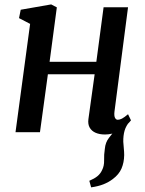

<svg xmlns="http://www.w3.org/2000/svg" viewBox="-20 -584 641 848"><path d="M382.5 243.5 374.5 214.5Q397 205 410.2 194.2Q423.5 183.5 431 167Q440.5 148.5 439.8 123.8Q439 99 443 73.5Q445.5 44.5 461.5 24.5Q477.5 4.5 489 -10.5L553.5 -48.5Q536.5 -28.5 530.2 -6.8Q524 15 524.5 42Q525 55 526.8 70.8Q528.5 86.5 528.5 101Q528 133.5 516.8 160Q505.5 186.5 478 207Q459.5 221 436.8 230Q414 239 382.5 243.5ZM485.5 -90.5Q483.5 -72 488 -63.5Q492.5 -55 500 -55Q508.5 -55 518.8 -60.2Q529 -65.5 545.5 -79.5L558.5 -52.5Q553.5 -45.5 538 -30.2Q522.5 -15 498.2 -2.5Q474 10 443.5 10Q420 10 402.5 2.5Q385 -5 376.2 -20.2Q367.5 -35.5 370.5 -58L398 -256H191.5L156.5 0H48.5L113 -478.5L64 -504L71.5 -541L206 -564.5L231 -551.5L199 -311H405.5L437.5 -552H545.5Z"/></svg>

Font: Merriweather 24pt Medium
Style: Italic
Weight: 500
Italic angle: -7.8°
Version: Version 2.101